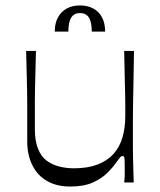

<svg xmlns="http://www.w3.org/2000/svg" viewBox="-20 -670 588 705"><path d="M238 15Q188 15 152.5 -5.5Q117 -26 98.5 -64Q80 -102 80 -150Q80 -195 80 -227Q80 -259 80 -285Q80 -311 79.5 -338Q79 -365 78 -399Q77 -433 76 -483H112Q111 -434 110 -401Q109 -368 108.5 -343.5Q108 -319 108 -298Q108 -277 108 -253.5Q108 -230 108 -196Q108 -153 119.5 -124Q131 -95 151.5 -80Q172 -65 197.5 -58.5Q223 -52 252 -52Q301 -52 337 -65.5Q373 -79 396 -104Q419 -129 429.5 -165Q440 -201 440 -244Q440 -268 440 -285.5Q440 -303 439.5 -325.5Q439 -348 438 -385Q437 -422 436 -483H472Q471 -411 470 -363.5Q469 -316 468.5 -285.5Q468 -255 468 -235Q468 -215 468 -199.5Q468 -184 468 -166Q468 -142 468 -124Q468 -106 468.5 -89Q469 -72 469.5 -51Q470 -30 471 0H436Q438 -17 438 -30Q438 -43 438 -53Q438 -80 437 -88.5Q436 -97 430 -97Q425 -97 421 -92.5Q417 -88 405 -71Q395 -56 374.5 -35.5Q354 -15 321 0Q288 15 238 15ZM181 -554Q181 -584 192.5 -605.5Q204 -627 224.5 -638.5Q245 -650 274 -650Q302 -650 323 -638.5Q344 -627 355 -605.5Q366 -584 366 -554H317Q317 -589 306.5 -605.5Q296 -622 274 -622Q252 -622 241.5 -605.5Q231 -589 231 -554Z"/></svg>

Font: Ojuju
Style: Regular
Weight: 400
Designer: Chisaokwu Joboson, Mirko Velimirovic
Foundry: Udi Foundry
Version: Version 1.000